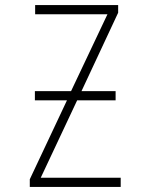

<svg xmlns="http://www.w3.org/2000/svg" viewBox="-20 -734 570 754"><path d="M97 0V-30L243 -340H117V-376H259L402 -678H118V-714H444V-684L300 -376H434V-340H283L140 -36H454V0Z"/></svg>

Font: Noto Sans Mono Condensed ExtraLight
Style: Regular
Weight: 200
Width: 3
Designer: Monotype Design Team
Foundry: Monotype Imaging Inc.
Version: Version 2.014; ttfautohint (v1.8.4.7-5d5b)